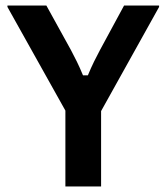

<svg xmlns="http://www.w3.org/2000/svg" viewBox="-20 -670 598 690"><path d="M343.3 0V-270.8L551.7 -645V-650H425.8L339.2 -490C325 -463.3 310.8 -435.8 295.8 -399.2H278.3C263.3 -435.8 249.2 -463.3 235 -490L146.7 -650H6.7V-645L215 -272.5V0Z"/></svg>

Font: Familjen Grotesk SemiBold
Style: Regular
Weight: 600
Designer: Anders Wikstroem, Jonas Baeckman, Matilda Gysing, Kristian Moeller
Foundry: Familjen STHLM AB
Version: Version 2.000